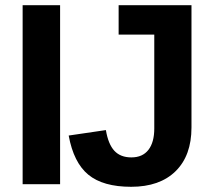

<svg xmlns="http://www.w3.org/2000/svg" viewBox="-20 -708 825 738"><path d="M211 0H67V-688H211ZM484 10Q376 10 319.5 -36.5Q263 -83 244 -187L387 -208Q396 -154 419.5 -128.5Q443 -103 485 -103Q528 -103 550.5 -132Q573 -161 573 -214V-575H436V-688H716V-218Q716 -110 655 -50Q594 10 484 10Z"/></svg>

Font: Libra Sans
Style: Bold
Weight: 700
Foundry: Context Ltd
Version: Version 1.000